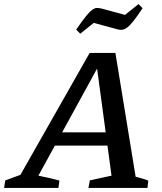

<svg xmlns="http://www.w3.org/2000/svg" viewBox="-50 -920 794 940"><path d="M614 -55Q630 -51 646 -46Q662 -41 676 -36L672 0H383L390 -37L496 -60L420 -624L445 -620L138 -60Q164 -55 189.5 -49Q215 -43 241 -36L236 0H-30L-24 -37L50 -64L389 -661H515ZM172 -207 203 -272H533L540 -207ZM343 -755 323 -775Q352 -817 370 -839.5Q388 -862 401 -871.5Q414 -881 424.5 -881Q435 -881 448 -878L562 -847L628 -900L648 -880Q621 -839 602.5 -816Q584 -793 571 -784Q558 -775 546.5 -774Q535 -773 523 -777L409 -808Z"/></svg>

Font: Piazzolla Thin SemiBold
Style: Italic
Weight: 600
Italic angle: -11.3°
Version: Version 2.005